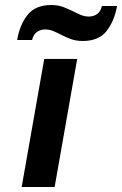

<svg xmlns="http://www.w3.org/2000/svg" viewBox="-20 -746 487 766"><path d="M66.5 0 156.5 -511H288L198 0ZM310.5 -582.5Q283 -582.5 261.8 -590.5Q240.5 -598.5 222.5 -608Q208 -615.5 192.8 -622Q177.5 -628.5 160.5 -628.5Q142.5 -628.5 128 -618.8Q113.5 -609 108 -586.5H48.5Q58.5 -647 90 -686.5Q121.5 -726 184.5 -726Q212 -726 233 -717.8Q254 -709.5 272.5 -700.5Q288 -692.5 303 -686.2Q318 -680 335 -680Q353 -680 367.2 -689.8Q381.5 -699.5 386.5 -722H447Q436 -661.5 405 -622Q374 -582.5 310.5 -582.5Z"/></svg>

Font: Overpass ExtraBold
Style: Italic
Weight: 800
Italic angle: -10°
Designer: Delve Withrington, Dave Bailey, Thomas Jockin
Foundry: Delve Fonts LLC
Version: Version 4.000